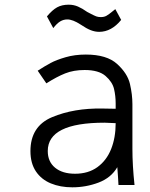

<svg xmlns="http://www.w3.org/2000/svg" viewBox="-20 -790 640 820"><path d="M110 -144.5Q110 -251 202.8 -289.8Q295.5 -328.5 417 -326.5L474 -325.5V-348Q474 -380.5 467 -410.2Q460 -440 430.8 -465.5Q401.5 -491 341.5 -491Q294.5 -491 258.2 -476.5Q222 -462 178 -434L141 -488Q172 -508 196.2 -521Q220.5 -534 259.8 -545.5Q299 -557 346.5 -557Q436 -557 480.2 -516.8Q524.5 -476.5 535 -431.5Q545.5 -386.5 545.5 -345V-154Q545.5 -84 554.5 0H486Q485 -11.5 484 -34.5L481 -76Q454.5 -30.5 400.8 -10.2Q347 10 289 10Q237.5 10 197 -6.8Q156.5 -23.5 133.2 -58.2Q110 -93 110 -144.5ZM474 -264Q440.5 -266 426.5 -266Q184 -266 184 -145Q184 -99.5 215.2 -73.8Q246.5 -48 300.5 -48Q357 -48 396 -76.2Q435 -104.5 454.5 -153.2Q474 -202 474 -264ZM324.5 -685Q291 -707 267.5 -707Q251 -707 237 -698.5Q223 -690 207.5 -670L180.5 -720Q203.5 -747.5 224 -758.8Q244.5 -770 273.5 -770Q294.5 -770 313 -762Q331.5 -754 352.5 -739L365 -732.5Q383 -723 391.2 -720Q399.5 -717 410.5 -717Q425 -717 435 -722.8Q445 -728.5 462.5 -743L472.5 -751L497.5 -705Q456 -654 403.5 -654Q386 -654 367.8 -661Q349.5 -668 324.5 -685Z"/></svg>

Font: JuliaMono Light
Style: Regular
Weight: 300
Monospace: yes
Designer: cormullion
Foundry: corm
Version: Version 0.054; ttfautohint (v1.8.4)